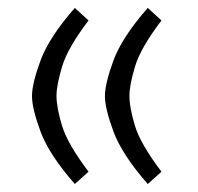

<svg xmlns="http://www.w3.org/2000/svg" viewBox="-20 -458 502 486"><path d="M245.6 -214.8Q245.6 -246.1 267.1 -304.7Q288.6 -363.3 354 -438L388.7 -406.2Q335.9 -336.9 321.8 -289.6Q307.6 -242.2 307.6 -215.3Q307.6 -186 321.5 -139.9Q335.4 -93.8 388.7 -23.4L354 7.8Q288.6 -66.9 267.1 -125.2Q245.6 -183.6 245.6 -214.8ZM61 -214.8Q61 -246.1 82.5 -304.7Q104 -363.3 169.4 -438L204.1 -406.2Q151.4 -336.9 137.2 -289.6Q123 -242.2 123 -215.3Q123 -186 137 -139.9Q150.9 -93.8 204.1 -23.4L169.4 7.8Q104 -66.9 82.5 -125.2Q61 -183.6 61 -214.8Z"/></svg>

Font: Vazir Light FD-WOL
Style: Light-FD-WOL
Weight: 300
Designer: Saber Rastikerdar
Foundry: Saber Rastikerdar
Version: Version 30.1.0